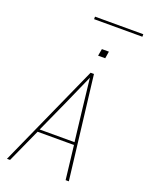

<svg xmlns="http://www.w3.org/2000/svg" viewBox="-195 -1194 991 1289"><g transform="rotate(20 300.0 -549.5)"><path d="M23 0 353 -735H377L465 0H442L414 -241H154L45 0ZM162 -260H411L384 -490Q378 -543 372 -596Q366 -649 360 -702Q337 -649 313 -596Q289 -543 266 -490ZM361 -860 370 -910H420L412 -860ZM597 -1081H252V-1099H597Z"/></g></svg>

Font: Iosevka SS04 Th Ex Obl
Style: Regular
Weight: 100
Width: 7
Italic angle: -9°
Monospace: yes
Designer: Belleve Invis
Foundry: Belleve Invis
Version: Version 19.0.0; ttfautohint (v1.8.4)